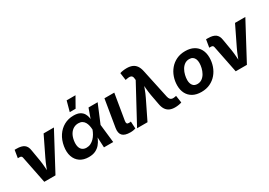

<svg xmlns="http://www.w3.org/2000/svg" viewBox="12 -1617 3476 2480"><g transform="rotate(-30 1750.0 -377.0)"><path d="M186.1 0 104.5 -407.8Q101.7 -422 93 -428.4Q84.4 -434.8 67.8 -434.8H42.4L61.2 -549.8H88.8Q163.2 -549.8 200.8 -522.6Q238.5 -495.5 247.1 -433.9L276.2 -262.5Q284.3 -209.3 287.8 -155Q291.2 -100.6 294.4 -43.1H263.2Q285.7 -101 306.6 -155.2Q327.5 -209.3 353.3 -262.5L491 -545.9H644.7L353 0Z M846.4 11.7Q769.3 11.7 717.3 -23.7Q665.3 -59.2 643.6 -122.9Q622 -186.6 635.9 -271.3Q650.3 -356.8 692.4 -419.9Q734.5 -483 797.7 -517.9Q861 -552.7 938.3 -552.7Q997.1 -552.7 1032 -534.1Q1066.8 -515.4 1084.2 -485.8Q1101.6 -456.3 1107.1 -422.9Q1112.6 -389.6 1112.8 -360.5H1160.3L1182.9 -274.4L1213.9 0H1076.1L1062.8 -274.4Q1061.6 -304.5 1055.3 -333.2Q1049 -361.8 1035.6 -384.9Q1022.2 -407.9 999.7 -421.6Q977.1 -435.4 943.1 -435.4Q902.4 -435.4 869.6 -415.7Q836.9 -396.1 814.9 -359.6Q793 -323 784.6 -271.4Q776.4 -220.7 784.9 -184.1Q793.3 -147.5 817.9 -127.9Q842.4 -108.3 881.4 -108.3Q915.8 -108.3 944.4 -122.8Q973 -137.3 995.8 -160.9Q1018.7 -184.6 1035.3 -213.5Q1052 -242.5 1062.3 -271.5L1160.7 -545.9H1297L1182.4 -271.5L1132.3 -191H1084.9Q1074.1 -161.9 1058 -127.1Q1041.8 -92.2 1015.5 -60.5Q989.2 -28.8 948.2 -8.6Q907.3 11.7 846.4 11.7ZM921 -615.1 962.3 -767.1H1094.3L1008.1 -615.1Z M1469.9 3.4Q1386.2 3.4 1352.9 -32.6Q1319.6 -68.6 1331.4 -141.7L1398.3 -545.9H1545L1481.2 -161.8Q1477 -135.8 1484.1 -123.8Q1491.3 -111.9 1513.6 -111.9Q1525.4 -111.9 1532 -112.7Q1538.7 -113.6 1543.4 -115.3L1549.1 -8.3Q1537.5 -4.6 1516.8 -0.6Q1496 3.4 1469.9 3.4Z M1570 0 1866.1 -548.4 1864.2 -566.6Q1862.6 -593.9 1852.3 -607.1Q1841.9 -620.3 1821.7 -622.3Q1801.5 -624.2 1769.3 -617.3L1754 -614.1L1738.7 -724.5Q1755.7 -731.1 1783.8 -735.3Q1811.9 -739.5 1840.4 -739.5Q1888.3 -739.5 1923.1 -724.9Q1957.8 -710.3 1980.3 -678.6Q2002.8 -646.9 2013.6 -595.7L2106.1 -164Q2112.3 -135.7 2124.5 -121.5Q2136.7 -107.3 2154.9 -104.4Q2173.1 -101.5 2196.9 -106.5L2215.2 -110.3L2230.8 -3Q2214.2 3.3 2186.8 8Q2159.3 12.8 2130.6 12.8Q2085.7 12.8 2052.2 -2.1Q2018.8 -17 1997.6 -48.8Q1976.4 -80.6 1967.4 -131.9L1939.2 -283.4Q1930 -337.3 1925.5 -390.7Q1921.1 -444.1 1917.4 -502.8H1951.5Q1928.4 -444.3 1909.3 -390.7Q1890.1 -337.1 1864 -283.4L1725.5 0Z M2527.1 10.7Q2453.3 10.7 2401.4 -17.6Q2349.6 -45.8 2322.2 -97.2Q2294.9 -148.5 2294.9 -217.2Q2294.9 -283 2315.8 -343.2Q2336.7 -403.4 2376.7 -450.7Q2416.6 -498 2473.9 -525.4Q2531.2 -552.7 2604.4 -552.7Q2677.9 -552.7 2729.9 -524.6Q2781.8 -496.5 2809.1 -445.1Q2836.5 -393.8 2836.5 -324.6Q2836.5 -258.7 2815.7 -198.5Q2795 -138.2 2754.9 -91.1Q2714.9 -43.9 2657.6 -16.6Q2600.3 10.7 2527.1 10.7ZM2532.2 -104.6Q2573 -104.6 2602.8 -126.5Q2632.5 -148.3 2651.7 -182.7Q2670.9 -217.1 2680.1 -256Q2689.3 -294.9 2689.3 -328.7Q2689.3 -361.5 2679.3 -385.9Q2669.3 -410.3 2649.4 -423.9Q2629.4 -437.5 2599 -437.5Q2558.2 -437.5 2528.4 -415.9Q2498.6 -394.3 2479.5 -360.1Q2460.3 -325.8 2451.1 -287.1Q2441.8 -248.3 2441.8 -214Q2441.8 -165.1 2464.4 -134.9Q2486.9 -104.6 2532.2 -104.6Z M3041.1 0 2959.5 -407.8Q2956.7 -422 2948 -428.4Q2939.4 -434.8 2922.8 -434.8H2897.4L2916.2 -549.8H2943.7Q3018.1 -549.8 3055.8 -522.6Q3093.4 -495.5 3102.1 -433.9L3131.1 -262.5Q3139.3 -209.3 3142.8 -155Q3146.2 -100.6 3149.4 -43.1H3118.2Q3140.7 -101 3161.6 -155.2Q3182.5 -209.3 3208.3 -262.5L3346 -545.9H3499.7L3208 0Z"/></g></svg>

Font: Inter Variable
Style: Italic
Weight: 400
Italic angle: -9.39999°
Designer: Rasmus Andersson
Foundry: rsms
Version: Version 4.001;git-9221beed3